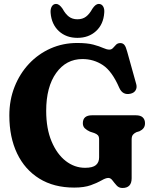

<svg xmlns="http://www.w3.org/2000/svg" viewBox="-20 -924 748 956"><path d="M635.5 -36.5Q635.5 12 589.5 12Q572 12 560.8 -0.5Q549.5 -13 540.2 -25.5Q531 -38 519.5 -38Q506.5 -38 486 -26Q465.5 -14 432.5 -2Q399.5 10 349.5 10Q248 10 175.8 -34.8Q103.5 -79.5 65 -160.2Q26.5 -241 26.5 -349Q26.5 -426 52.5 -491.8Q78.5 -557.5 124.5 -606.5Q170.5 -655.5 232 -682.8Q293.5 -710 364 -710Q414 -710 444.8 -701.8Q475.5 -693.5 493.5 -685.2Q511.5 -677 524.5 -677Q535.5 -677 542.8 -685.2Q550 -693.5 558 -701.5Q566 -709.5 579 -709.5Q592 -709.5 599.5 -700.2Q607 -691 613.5 -666L658.5 -504.5Q663 -487.5 655.2 -474.5Q647.5 -461.5 630 -457.5Q591 -448.5 574 -486.5Q538 -569.5 492.2 -599.8Q446.5 -630 390.5 -630Q309.5 -630 259.8 -560.8Q210 -491.5 210 -372Q210 -283.5 236.8 -220Q263.5 -156.5 307.2 -122.5Q351 -88.5 403.5 -88.5Q441.5 -88.5 457.5 -102Q473.5 -115.5 473.5 -140.5V-229.5Q473.5 -244 467.5 -250.5Q461.5 -257 449.5 -261.5L428 -268.5Q412.5 -275.5 402.5 -285Q392.5 -294.5 392.5 -310.5Q392.5 -350 438.5 -350H656Q680 -350 691 -339.2Q702 -328.5 702 -310.5Q702 -296 695 -286.5Q688 -277 674.5 -270.5L659.5 -266Q649.5 -261.5 642.5 -253.8Q635.5 -246 635.5 -229.5ZM365.5 -828Q391 -828 408.2 -841Q425.5 -854 440 -880.5Q456 -904.5 471.5 -904.5Q486 -904.5 493.5 -892Q501 -879.5 499 -860Q495 -803 458.2 -769.2Q421.5 -735.5 365.5 -735.5Q309.5 -735.5 273 -769.2Q236.5 -803 232 -860Q230.5 -879.5 238 -892Q245.5 -904.5 259.5 -904.5Q275 -904.5 291.5 -880.5Q306 -854 323.2 -841Q340.5 -828 365.5 -828Z"/></svg>

Font: Fraunces 144pt SuperSoft
Style: Bold
Weight: 700
Version: Version 1.000;[b76b70a41]